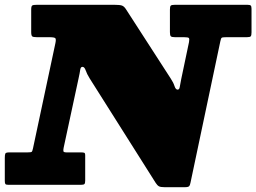

<svg xmlns="http://www.w3.org/2000/svg" viewBox="-70 -770 1068 800"><path d="M135.5 -615H84Q68.5 -615 64.2 -618.5Q60 -622 60 -637V-730Q60 -744.5 64.5 -747.2Q69 -750 83.5 -750H407Q429 -750 438.2 -746.8Q447.5 -743.5 455.5 -730.5L641.5 -442.5Q652.5 -426 657.2 -411.2Q662 -396.5 670 -396.5Q677.5 -396.5 679 -407.8Q680.5 -419 685 -440L717.5 -594.5Q720 -608 717 -611.5Q714 -615 697 -615H659.5Q645.5 -615 641.8 -618.8Q638 -622.5 638 -636V-730Q638 -743 641.5 -746.5Q645 -750 658.5 -750H961Q971.5 -750 974.8 -746.8Q978 -743.5 978 -733.5V-635.5Q978 -622.5 974.8 -618.8Q971.5 -615 958.5 -615H873Q857.5 -615 854 -612.8Q850.5 -610.5 848 -597.5L724 -10Q722 1.5 718 5.8Q714 10 700 10H616Q599 10 592.2 6.2Q585.5 2.5 579 -7.5L303.5 -443.5Q292 -462 287 -476.8Q282 -491.5 273.5 -491.5Q266 -491.5 264.2 -479Q262.5 -466.5 257.5 -444L195 -153.5Q193 -143 194.5 -139Q196 -135 208.5 -135H267.5Q277 -135 281 -133.5Q285 -132 285 -122.5V-17.5Q285 -6.5 281.8 -3.2Q278.5 0 268 0H-36Q-45 0 -47.5 -3.2Q-50 -6.5 -50 -16V-112.5Q-50 -126 -47.5 -130.5Q-45 -135 -31.5 -135H43Q58.5 -135 61.8 -137.2Q65 -139.5 67.5 -152L160.5 -588.5Q164.5 -606.5 160.5 -610.8Q156.5 -615 135.5 -615Z"/></svg>

Font: Besley* Fatface
Style: Italic
Weight: 900
Italic angle: -13°
Designer: Owen Earl
Foundry: indestructible type*
Version: Version 3.000; ttfautohint (v1.8.3)